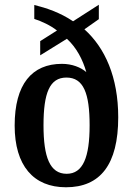

<svg xmlns="http://www.w3.org/2000/svg" viewBox="-20 -782 562 812"><path d="M259 10C404 10 480 -86 480 -286C480 -456 424 -580 337 -658L398 -701V-762L289 -692C234 -729 177 -748 125 -761V-702C156 -692 193 -675 221 -653L150 -608V-548L263 -618C304 -580 330 -530 345 -477C322 -497 285 -512 242 -512C115 -512 42 -426 42 -251C42 -81 122 10 259 10ZM262 -47C191 -47 164 -117 164 -252C164 -389 190 -454 261 -454C333 -454 359 -388 359 -252C359 -117 331 -47 262 -47Z"/></svg>

Font: Noto Serif Georgian Condensed SemiBold
Style: Regular
Weight: 600
Width: 3
Designer: Monotype Design Team, Akaki Razmadze
Foundry: Google LLC
Version: Version 2.003